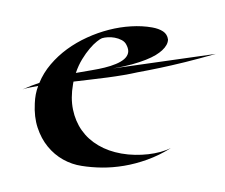

<svg xmlns="http://www.w3.org/2000/svg" viewBox="-65 -598 812 694"><g transform="rotate(10 341.5 -251.5)"><path d="M683.1 -465.8Q627 -438.5 578.9 -417.2Q530.8 -396 494.1 -381.3Q451.7 -364.3 416 -351.1Q394 -341.8 367.4 -332.3Q340.8 -322.8 312 -313.7Q283.2 -304.7 253.2 -295.7Q223.1 -286.6 193.8 -277.8V-268.1Q193.8 -217.8 209.7 -177.7Q225.6 -137.7 253.9 -109.6Q282.2 -81.5 321.8 -66.7Q361.3 -51.8 409.2 -51.8Q434.1 -51.8 458.7 -55.7Q483.4 -59.6 505.6 -66.2Q527.8 -72.8 547.4 -82Q566.9 -91.3 582 -102.1Q544.9 -68.8 505.6 -46.4Q466.3 -23.9 427 -10Q387.7 3.9 349.4 10.3Q311 16.6 275.9 17.1Q240.2 18.1 205.8 6.1Q171.4 -5.9 143.1 -30.3Q114.7 -54.7 95.2 -91.1Q75.7 -127.4 69.8 -175.8Q67.4 -192.9 67.6 -208.7Q67.9 -224.6 70.8 -240.2Q53.7 -233.9 39.8 -228.5Q25.9 -223.1 17.1 -217.8Q31.2 -227.5 45.4 -236.1Q59.6 -244.6 73.2 -252Q81.5 -290 101.8 -324.7Q122.1 -359.4 150.6 -389.2Q179.2 -418.9 214.4 -443.1Q249.5 -467.3 287.4 -484.4Q325.2 -501.5 364.3 -510.7Q403.3 -520 439.9 -520Q464.4 -520 481.2 -512.7Q498 -505.4 503.9 -486.8Q506.8 -467.3 489.7 -444.8Q482.4 -435.1 470 -424.1Q457.5 -413.1 437.7 -400.9Q418 -388.7 390.4 -375.5Q362.8 -362.3 325.2 -349.1ZM295.9 -347.2Q316.9 -356.4 333.7 -367.2Q350.6 -377.9 360.1 -389.6Q369.6 -401.4 370.1 -414.1Q370.6 -426.8 359.9 -440.9Q352.5 -451.7 339.6 -455.8Q326.7 -460 313 -460Q300.3 -460 288.6 -457.3Q276.9 -454.6 268.1 -450.2Q262.2 -446.8 252 -435.3Q241.7 -423.8 231 -405.5Q220.2 -387.2 210.7 -363Q201.2 -338.9 196.8 -310.1Q227.5 -321.3 252.4 -330.1Q277.3 -338.9 295.9 -347.2Z"/></g></svg>

Font: Eagle Lake
Style: Regular
Weight: 400
Designer: Astigmatic (AOETI)
Foundry: Astigmatic (AOETI)
Version: Version 1.000